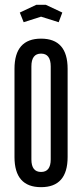

<svg xmlns="http://www.w3.org/2000/svg" viewBox="-20 -765 340 795"><path d="M40 -115V-480Q40 -605 150 -605Q260 -605 260 -480V-115Q260 10 150 10Q40 10 40 -115ZM110 -105Q110 -53 150 -53Q190 -53 190 -105V-490Q190 -543 150 -543Q110 -543 110 -490ZM78 -673 62 -713 130 -745H170L238 -713L223 -673L150 -696Z"/></svg>

Font: Exetegue
Style: Regular
Weight: 400
Designer: Fábio Duarte Martins
Foundry: Fábio Duarte Martins
Version: Version 0.001